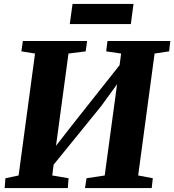

<svg xmlns="http://www.w3.org/2000/svg" viewBox="-20 -950 880 970"><path d="M3.5 0 7.5 -49.5 74 -63.5 157 -679.5 88 -690.5 95.5 -743H420L413 -690.5L326 -679.5L254 -147.5L222 -161L353.5 -329.5L625.5 -673L575 -553.5L592 -679.5L516.5 -690.5L523 -743H840.5L834.5 -690.5L761 -679.5L678 -63.5L752 -49.5L746.5 0H409.5L417 -49.5L509 -63.5L580 -587.5L609.5 -577L492 -415L207.5 -64.5L253.5 -139L244 -63.5L326.5 -49.5L322.5 0ZM346.5 -930H654.5L641 -828.5H332.5Z"/></svg>

Font: Merriweather 24pt Black
Style: Italic
Weight: 900
Italic angle: -7.8°
Designer: Eben Sorkin
Foundry: Eben Sorkin
Version: Version 2.101